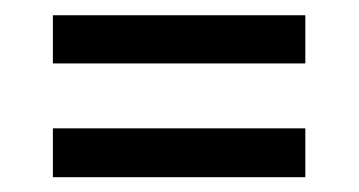

<svg xmlns="http://www.w3.org/2000/svg" viewBox="-20 -372 480 257"><path d="M50.8 -287.1V-351.6H388.7V-287.1ZM50.8 -134.8V-200.2H388.7V-134.8Z"/></svg>

Font: Puritan
Style: Italic
Weight: 400
Version: 2.0a